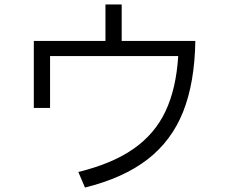

<svg xmlns="http://www.w3.org/2000/svg" viewBox="-20 -819 1040 863"><path d="M527 -635H858Q855 -447 803 -316.5Q751 -186 643 -102.5Q535 -19 362 24L332 -46Q484 -83 580 -150Q676 -217 724 -319Q772 -421 781 -567H205V-334H132V-635H454V-799H527Z"/></svg>

Font: IBM Plex Sans JP
Style: Regular
Weight: 400
Designer: Mike Abbink; Paul van der Laan; Pieter van Rosmalen; Wujin Sim; Yejin Wi; Jinhee Kim; Boomi Park; Yona Kim; Kichan Ma
Foundry: Sandoll Inc.
Version: Version 1.000